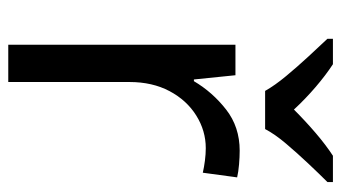

<svg xmlns="http://www.w3.org/2000/svg" viewBox="-196 -610 806 453"><g transform="rotate(90 206.5 -383.0)"><path d="M335 -546Q350 -546 367.5 -544.5Q385 -543 398 -540L387 -459Q374 -462 358.5 -464Q343 -466 329 -466Q288 -466 252 -443.5Q216 -421 194.5 -380.5Q173 -340 173 -286V0H85V-536H157L167 -438H171Q197 -482 238 -514Q279 -546 335 -546ZM194 -606Q181 -629 159 -655.5Q137 -682 113 -708Q89 -734 71 -753V-766H131Q157 -749 185 -725Q213 -701 238 -674Q265 -701 293 -725Q321 -749 347 -766H409V-753Q390 -734 365.5 -708Q341 -682 318.5 -655.5Q296 -629 284 -606Z"/></g></svg>

Font: Noto Sans IKEA
Style: Regular
Weight: 400
Designer: Monotype Design Team
Foundry: Monotype Imaging Inc.
Version: Version 2.001